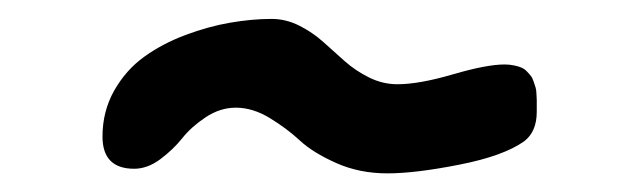

<svg xmlns="http://www.w3.org/2000/svg" viewBox="-20 -443 680 204"><path d="M122.6 -263.7Q88.9 -263.7 88.9 -297.9Q88.9 -324.7 101.3 -346.7Q113.8 -368.7 133.1 -382.6Q152.3 -396.5 177 -405.8Q201.7 -415 224.6 -418.9Q247.6 -422.9 268.6 -422.9Q283.7 -422.9 297.9 -415.8Q312 -408.7 323.5 -398.4Q335 -388.2 346.4 -377.9Q357.9 -367.7 372.3 -360.6Q386.7 -353.5 402.3 -353.5Q425.3 -353.5 461.2 -364Q497.1 -374.5 516.1 -374.5Q521.5 -374.5 526.1 -373.5Q530.8 -372.6 534.2 -371.1Q537.6 -369.6 540 -366.9Q542.5 -364.3 544.2 -362.1Q545.9 -359.9 547.1 -356Q548.3 -352.1 549.1 -349.9Q549.8 -347.7 550 -343Q550.3 -338.4 550.3 -336.7Q550.3 -335 550.3 -330.1Q550.3 -325.2 550.3 -324.2Q550.3 -303.2 537.1 -293Q515.1 -277.3 468.3 -268.1Q421.4 -258.8 391.6 -258.8Q361.8 -258.8 337.2 -269.8Q312.5 -280.8 298.6 -293.7Q284.7 -306.6 266.6 -317.6Q248.5 -328.6 230.5 -328.6Q213.9 -328.6 198.5 -318.4Q183.1 -308.1 173.6 -296.1Q164.1 -284.2 150.4 -273.9Q136.7 -263.7 122.6 -263.7Z"/></svg>

Font: Short Stack
Style: Regular
Weight: 400
Designer: James Grieshaber
Foundry: James Grieshaber
Version: Version 1.002